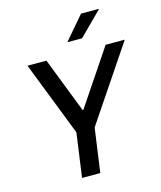

<svg xmlns="http://www.w3.org/2000/svg" viewBox="-129 -983 900 1075"><g transform="rotate(-15 321.5 -445.0)"><path d="M211.5 0 247 -254.8 79 -686H188.8L313.2 -366H317L532 -686H643L352.8 -254.8L317.2 0ZM328.5 -755.2 444 -890.2H546.2V-887.2L413.8 -755.2Z"/></g></svg>

Font: Chivo Mono Medium
Style: Italic
Weight: 500
Italic angle: -8.05°
Monospace: yes
Designer: Hector Gatti
Foundry: Omnibus-Type
Version: Version 1.008